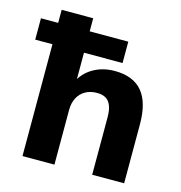

<svg xmlns="http://www.w3.org/2000/svg" viewBox="-125 -799 842 894"><g transform="rotate(15 296.0 -352.5)"><path d="M63 0V-539H-20V-642H63V-705H215V-642H401V-539H215V-392H204Q227 -441 272.5 -467.5Q318 -494 376 -494Q465 -494 509 -442Q553 -390 553 -284V0H399V-277Q399 -311 390.5 -332.5Q382 -354 365.5 -364Q349 -374 323 -374Q291 -374 267 -360.5Q243 -347 230 -322Q217 -297 217 -263V0Z"/></g></svg>

Font: Nunito Sans 11pt ExtraBold
Style: Regular
Weight: 800
Version: Version 3.101;gftools[0.9.27]